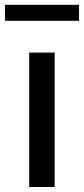

<svg xmlns="http://www.w3.org/2000/svg" viewBox="-40 -750 337 770"><path d="M179.2 0V-539.1H77.1V0ZM276.9 -666.5V-730.5H-20V-666.5Z"/></svg>

Font: Winston
Style: Regular
Weight: 400
Designer: Vernon Adams, Kim Jin-seong, David Berlow, Cristiano Sobral
Foundry: The Winston Project Authors
Version: Version 3.004